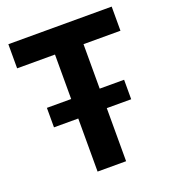

<svg xmlns="http://www.w3.org/2000/svg" viewBox="-127 -778 778 873"><g transform="rotate(-20 262.5 -341.5)"><path d="M78.4 -256.8V-351.1H452V-256.8ZM195.9 0V-566.3H12.7V-683H512.7V-566.3H333.9V0Z"/></g></svg>

Font: Cairo
Style: Regular
Weight: 400
Designer: Mohamed Gaber, Accademia di Belle Arti di Urbino
Foundry: Kief Type Foundry, Accademia di Belle Arti di Urbino
Version: Version 3.120